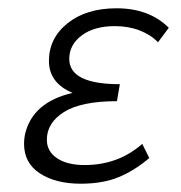

<svg xmlns="http://www.w3.org/2000/svg" viewBox="-20 -438 437 463"><path d="M387 -371 361 -336Q344 -354 317 -364.5Q290 -375 257 -375Q207 -375 177 -352.5Q147 -330 147 -296Q147 -235 269 -235L262 -194Q176 -194 134.5 -168Q93 -142 93 -101Q93 -73 117.5 -56.5Q142 -40 184 -40Q265 -40 323 -91L340 -57Q305 -27 266.5 -11Q228 5 175 5Q114 5 76 -20Q38 -45 38 -91Q38 -104 41 -117Q60 -192 155 -214Q98 -238 98 -291Q98 -346 143 -382Q188 -418 261 -418Q340 -418 387 -371Z"/></svg>

Font: Ysabeau Infant Semilight
Style: Italic
Weight: 300
Italic angle: -12°
Designer: Christian Thalmann (Catharsis Fonts)
Version: Version 0.003